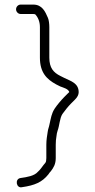

<svg xmlns="http://www.w3.org/2000/svg" viewBox="-20 -679 412 837"><path d="M70 -618H125C127 -618 129.7 -617.7 133 -617C145.3 -604.7 154 -584.9 154 -561V-428C154 -362.7 183.4 -333.7 225 -311L243 -302C256.3 -296.7 277.4 -291.9 282 -278C281.3 -276.7 280 -275.3 278 -274L260 -256C248.1 -244.1 227.1 -219.3 218 -205C204.5 -183.9 202.3 -165.4 196 -138C193.5 -124.1 189.5 -117.3 188 -105C185.4 -86.9 182 -70.7 182 -48V10C182 14.7 181.7 18.7 181 22C181 28.7 174.2 35 170 40C162.6 49.8 154.8 61.6 145 70C129.6 88 98.2 93 70 97C43 100.4 50.7 143.3 76 137C131.4 129.1 163.5 115.4 191 81C194.3 75.7 198 71 202 67C213.7 51.4 223 36.6 223 10V-48C223 -60.8 224.1 -74.6 226 -84L228 -98C228.7 -101.3 229.7 -105 231 -109C239.7 -132.3 239.9 -162.7 252 -182C261.3 -195.2 277.9 -215.9 289 -227L307 -245C317.7 -255.7 323 -266.3 323 -277C323 -316.9 287.9 -325.6 261 -339L243 -348C213 -363 195 -382.9 195 -428V-561C195 -573.8 193.1 -591.9 189 -601C177.2 -628.5 163.9 -659 125 -659H70C59.2 -659 50 -649.5 50 -638.5C50 -627.5 59.2 -618 70 -618Z"/></svg>

Font: HoneyBee
Style: SeLit
Weight: 300
Foundry: Cannot Into Space Fonts
Version: Version 0.89